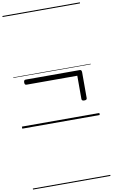

<svg xmlns="http://www.w3.org/2000/svg" viewBox="-166 -1186 1095 1863"><g transform="rotate(-10 381.5 -255.0)"><path d="M640 -165Q628 -165 621.5 -169.5Q615 -174 615 -184V-413H114Q105 -413 100.5 -419Q96 -425 96 -437Q96 -463 114 -463H649Q667 -463 667 -437V-184Q667 -174 660.5 -169.5Q654 -165 640 -165ZM0 590H763V600H0ZM0 -20H763V0H0ZM0 -505H763V-500H0ZM0 -1110H763V-1100H0Z"/></g></svg>

Font: Playwrite FR Moderne Guides
Style: Regular
Weight: 400
Designer: Veronika Burian, José Scaglione
Foundry: TypeTogether
Version: Version 1.003